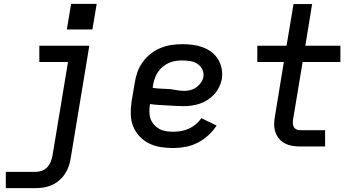

<svg xmlns="http://www.w3.org/2000/svg" viewBox="-20 -756 1840 991"><path d="M10 215V131H165Q181 131 197 125Q213 119 224.5 106.5Q236 94 242 78Q248 62 251 47L331 -436H183V-520H441L345 60Q342 81 335 101.5Q328 122 315.5 141Q303 160 285.5 175Q268 190 248 199Q228 208 207 211.5Q186 215 165 215ZM325 -604 347 -736H479L457 -604Z M874 8Q841 8 809 3Q777 -2 749 -16Q721 -30 700 -52.5Q679 -75 667.5 -103.5Q656 -132 655 -165Q654 -198 659 -231L676 -331Q680 -359 690 -386Q700 -413 717.5 -437Q735 -461 759 -479.5Q783 -498 810.5 -509Q838 -520 866 -524Q894 -528 921 -528Q949 -528 975.5 -524.5Q1002 -521 1026.5 -512Q1051 -503 1071.5 -487.5Q1092 -472 1105.5 -450Q1119 -428 1124 -401.5Q1129 -375 1125 -348Q1121 -327 1111 -306.5Q1101 -286 1086 -269.5Q1071 -253 1051.5 -240.5Q1032 -228 1011.5 -221Q991 -214 969.5 -211Q948 -208 927 -208Q905 -208 883.5 -209.5Q862 -211 840.5 -212Q819 -213 797 -214.5Q775 -216 754 -219V-217Q751 -198 751 -179Q751 -160 757 -143Q763 -126 775 -112.5Q787 -99 802.5 -90.5Q818 -82 836.5 -79Q855 -76 874 -76Q894 -76 914.5 -79.5Q935 -83 954 -91.5Q973 -100 990 -114Q1007 -128 1019 -146L1098 -108Q1080 -80 1054.5 -57Q1029 -34 999.5 -19Q970 -4 938 2Q906 8 874 8ZM931 -287Q946 -287 962.5 -291Q979 -295 993 -305Q1007 -315 1017 -329.5Q1027 -344 1030 -359Q1033 -380 1024 -398Q1015 -416 999 -426.5Q983 -437 962.5 -440.5Q942 -444 922 -444Q904 -444 886.5 -441.5Q869 -439 852 -431.5Q835 -424 820.5 -412Q806 -400 795.5 -384.5Q785 -369 779 -352Q773 -335 770 -317L768 -303Q788 -299 808.5 -298.5Q829 -298 849.5 -296.5Q870 -295 890 -291Q910 -287 931 -287Z M1528 0Q1507 0 1487 -3.5Q1467 -7 1450 -16Q1433 -25 1420.5 -40Q1408 -55 1401.5 -74Q1395 -93 1395 -113.5Q1395 -134 1399 -155L1445 -436H1308V-520H1459L1495 -735H1591L1556 -520H1737V-436H1542L1493 -141Q1491 -131 1491.5 -120.5Q1492 -110 1496 -101.5Q1500 -93 1509 -88.5Q1518 -84 1528 -84H1658V0Z"/></svg>

Font: Iosevka SS04 Medium Extended
Style: Italic
Weight: 500
Width: 7
Italic angle: -9°
Monospace: yes
Designer: Belleve Invis
Foundry: Belleve Invis
Version: Version 19.0.0; ttfautohint (v1.8.4)